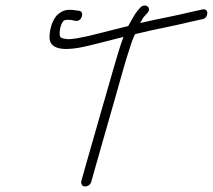

<svg xmlns="http://www.w3.org/2000/svg" viewBox="-20 -676 767 692"><path d="M159 -533C167 -490 234 -496 289 -509C313 -514 358 -526 425 -543C412 -508 402 -473 390 -432C358 -322 321 -191 289 -80L273 -23C271 -14 276 -4 286 -4C296 -4 306 -10 309 -21L325 -78C347 -154 373 -247 395 -323C415 -392 431 -454 452 -516C456 -529 461 -542 467 -553C552 -574 597 -580 669 -598L710 -607C732 -611 734 -647 710 -642L669 -633C604 -617 558 -610 485 -593C492 -606 497 -614 501 -618L511 -629C529 -648 503 -667 486 -649L477 -639C468 -629 454 -604 442 -582L425 -578C357 -561 312 -549 288 -544C266 -539 247 -536 234 -535C220 -534 197 -537 196 -546C192 -557 199 -604 217 -604C221 -605 227 -605 236 -604L252 -601C274 -596 286 -633 266 -637L251 -639C224 -643 208 -640 191 -626C167 -608 156 -561 159 -533Z"/></svg>

Font: Stray Cat
Style: Obl
Weight: 400
Version: Version 1.0